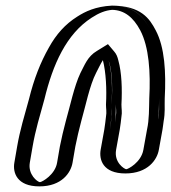

<svg xmlns="http://www.w3.org/2000/svg" viewBox="-20 -584 608 683"><path d="M120 79C165 79 210 40 218 -5L228 -63C233 -89 242 -127 249 -152C264 -204 280 -278 301 -322C316 -350 328 -380 353 -395C381 -357 381 -277 377 -211C377 -195 380 -183 377 -169C376 -158 373 -135 371 -123L358 -51C350 -5 381 33 426 33C471 33 517 -5 525 -51L538 -123C546 -160 545 -200 546 -235C551 -328 546 -419 514 -480C490 -526 455 -564 379 -564C338 -562 305 -549 277 -529C235 -502 201 -466 175 -418C145 -364 121 -305 103 -232C87 -175 71 -122 61 -63L51 -5C43 40 75 79 120 79ZM523 -123 510 -51C503 -14 466 18 429 18C392 18 366 -13 373 -51L386 -123C392 -156 392 -188 392 -213C395 -268 393 -329 381 -372C377 -387 373 -397 365 -406L358 -414L347 -407C315 -388 301 -353 287 -327C263 -281 249 -204 234 -153C227 -127 218 -90 213 -63L203 -5C196 32 159 64 122 64C85 64 59 32 66 -5L76 -63C86 -121 102 -173 118 -231C136 -303 159 -360 188 -413C213 -459 244 -492 284 -517C311 -534 338 -547 377 -549C448 -549 477 -515 500 -471C530 -413 536 -325 531 -233C530 -202 533 -184 527 -152C525 -142 524 -131 523 -123ZM527 -152C533 -184 530 -202 531 -233C536 -325 530 -413 500 -471C477 -515 448 -549 377 -549C340 -547 309 -535 284 -517C244 -492 213 -459 188 -413C159 -360 136 -303 118 -231C102 -173 86 -121 76 -63L66 -5C59 32 85 64 122 64C159 64 196 32 203 -5L213 -63C218 -90 227 -127 234 -153C249 -205 265 -278 287 -326C300 -353 316 -388 347 -407L358 -414L365 -406C373 -397 377 -387 381 -372C393 -329 395 -268 392 -213C392 -199 395 -188 392 -170C391 -159 388 -135 386 -123L373 -51C366 -13 392 18 429 18C466 18 503 -14 510 -51L523 -123C524 -131 525 -142 527 -152ZM377 -170C379 -185 377 -194 377 -211C380 -265 379 -324 367 -366C364 -380 360 -387 353 -395C328 -380 316 -351 301 -322C279 -280 264 -204 249 -152C242 -127 233 -89 228 -63L218 -5C210 40 165 79 120 79C75 79 43 40 51 -5L61 -63C71 -122 87 -175 103 -232C121 -305 145 -364 175 -418C201 -466 235 -502 277 -529C305 -547 337 -562 379 -564H380C456 -564 490 -526 514 -480C546 -418 551 -328 546 -235C545 -205 548 -186 542 -152C541 -142 539 -131 538 -123L525 -51C517 -5 471 33 426 33C381 33 350 -5 358 -51L371 -123C373 -135 375 -160 377 -170ZM122 64C113 63 79 37 86 -5L96 -63C106 -121 122 -173 138 -231C168 -355 216 -463 306 -521C332 -538 355 -547 379 -549C422 -548 454 -523 479 -476C510 -417 516 -327 511 -234C510 -198 511 -159 503 -123L490 -51C482 -6 435 18 429 18C422 17 385 -6 393 -51L406 -123C408 -135 411 -158 412 -169C415 -185 412 -197 412 -212C415 -267 413 -326 401 -369C398 -382 394 -392 386 -401L364 -427L325 -403C291 -383 281 -352 266 -324C244 -278 229 -205 214 -153C207 -127 198 -89 193 -63L183 -5C176 37 131 63 122 64ZM558 -123C559 -131 561 -142 562 -152C568 -185 565 -203 566 -234C571 -327 566 -416 534 -476C512 -518 482 -563 380 -564H378C320 -561 283 -543 255 -525C212 -498 180 -462 154 -415C124 -362 101 -304 83 -231C67 -173 51 -121 41 -63L31 -5C25 30 40 79 120 79C200 79 232 30 238 -5L248 -63C253 -89 262 -127 269 -153C284 -205 299 -281 322 -325C330 -340 337 -356 346 -370C357 -326 360 -268 357 -212C357 -197 360 -186 357 -169C356 -159 353 -135 351 -123L338 -51C332 -16 346 33 426 33C506 33 539 -16 545 -51Z"/></svg>

Font: Blanket
Style: Black
Weight: 900
Foundry: Cannot Into Space Fonts
Version: Version 0.9